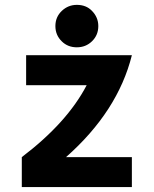

<svg xmlns="http://www.w3.org/2000/svg" viewBox="-20 -762 626 782"><path d="M293 -742.2Q331.1 -742.2 354.5 -717.8Q380.4 -691.4 380.4 -655.8Q380.4 -619.1 355 -594.2Q329.6 -569.3 293 -569.3Q256.3 -569.3 231.9 -593.3Q205.6 -618.7 205.6 -655.8Q205.6 -692.9 231.9 -717.8Q257.8 -742.2 293 -742.2ZM68.8 0V-122.1Q253.4 -262.2 333 -415H86.4V-537.1H517.1Q460 -308.6 249 -122.1H517.1V0Z"/></svg>

Font: Consola Mono
Style: Bold
Weight: 700
Monospace: yes
Designer: Wojciech Kalinowski "wmk69" (wmk69@o2.pl)
Foundry: Wojciech Kalinowski "wmk69" (wmk69@o2.pl)
Version: Version 2.1.0